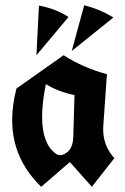

<svg xmlns="http://www.w3.org/2000/svg" viewBox="-20 -740 484 746"><path d="M140.1 -14.2Q27.3 -123.5 27.3 -273.4Q27.3 -330.6 43.9 -396L227.1 -525.4Q303.2 -476.6 395.5 -451.7L381.3 -251Q380.9 -244.1 380.9 -237.8Q380.9 -172.9 424.3 -125.5L336.9 -14.2L251.5 -110.4ZM158.2 -413.1Q143.6 -340.3 143.6 -285.6Q143.6 -183.6 194.8 -144.5Q203.6 -137.2 214.4 -137.2Q225.1 -137.2 238.3 -146.5Q263.2 -163.6 264.6 -207L269.5 -370.6Q208 -382.8 158.2 -413.1ZM121.6 -525.4 131.3 -718.3Q198.7 -705.6 246.1 -673.8ZM258.8 -542 307.1 -719.7Q371.1 -703.1 420.4 -671.9Z"/></svg>

Font: UnifrakturCook
Style: Bold
Weight: 700
Designer: j. 'mach' wust
Version: Version 2011-09-01